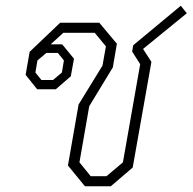

<svg xmlns="http://www.w3.org/2000/svg" viewBox="-20 -647 669 667"><path d="M216 -72 253 -284 336 -419 348 -486 309 -533H200L156 -493H196L237 -443L226 -382L174 -337H109L69 -387L83 -467L189 -568H325L386 -495L372 -413L290 -278L256 -83L295 -35H350L407 -83L467 -424L439 -468L443 -490L608 -627L629 -601L477 -477L506 -432L441 -65L365 0H275ZM164 -369 195 -395 202 -437 181 -463H141L110 -437L103 -395L124 -369Z"/></svg>

Font: Chakra Petch ExtraLight
Style: Italic
Weight: 275
Italic angle: -10°
Designer: Katatrad Aksorn Co.,Ltd.
Foundry: Cadson Demak Co.,Ltd.
Version: Version 1.000; ttfautohint (v1.6)